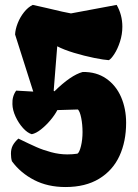

<svg xmlns="http://www.w3.org/2000/svg" viewBox="-20 -608 552 770"><path d="M485.8 -115.7Q485.8 -40.5 459 17.6Q432.1 75.7 377.4 108.9Q322.8 142.1 242.7 142.1Q171.4 142.1 116.7 113.8Q62 85.4 27.8 38.6Q23.9 25.9 23.9 8.3Q23.9 -10.7 31.2 -24.7Q38.6 -38.6 53.7 -52.2Q99.6 -29.8 126.2 -18.1Q152.8 -6.3 185.3 2.4Q217.8 11.2 250 11.2Q271.5 11.2 290.5 8.3Q298.3 3.9 304.7 -22Q311 -47.9 311 -78.1Q311 -108.4 305.7 -135Q300.3 -161.6 292.5 -168.9L210 -166.5Q200.2 -147.5 182.4 -126.2Q164.6 -105 144.5 -89.1Q124.5 -73.2 107.4 -69.8Q90.3 -74.7 72.5 -94.2Q54.7 -113.8 42.5 -140.1Q30.3 -166.5 29.8 -190.4Q28.3 -221.7 44.9 -244.6L113.3 -240.7L40.5 -469.7Q41.5 -490.7 51 -514.9Q60.5 -539.1 76.4 -559.1Q92.3 -579.1 111.3 -588.4Q123 -585.9 137.9 -582.5Q152.8 -579.1 168 -575.7Q242.7 -557.6 264.6 -554.2L447.8 -588.4Q470.7 -548.3 470.7 -501Q470.7 -470.2 461.2 -440.9Q451.7 -411.6 438.7 -391.6Q425.8 -371.6 416.5 -366.7Q397.5 -367.7 357.7 -375.7Q317.9 -383.8 276.6 -396.2Q235.4 -408.7 209.5 -422.4L195.3 -244.1L198.2 -241.7Q264.2 -306.6 311.5 -319.3Q366.2 -320.3 405.8 -293Q445.3 -265.6 465.6 -218.8Q485.8 -171.9 485.8 -115.7Z"/></svg>

Font: Fruktur
Style: Regular
Weight: 400
Designer: Viktoriya Grabowska
Foundry: Viktoriya Grabowska
Version: Version 1.004; ttfautohint (v1.4.1)